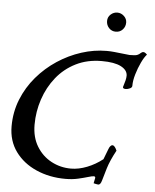

<svg xmlns="http://www.w3.org/2000/svg" viewBox="-60 -944 822 1021"><g transform="rotate(5 350.5 -434.0)"><path d="M545 -177Q553 -189 560 -189Q567 -189 573 -181.5Q579 -174 584 -162Q554 -107 541 -64.5Q528 -22 521.5 2Q515 26 503 26Q501 26 490.5 24Q480 22 478 21L484 -8Q484 -16 476 -16Q467 -16 445.5 -9.5Q424 -3 393.5 4Q363 11 326 11Q241 11 170.5 -20Q100 -51 58.5 -108Q17 -165 17 -243Q17 -319 44 -386.5Q71 -454 118 -509Q165 -564 225 -603.5Q285 -643 352 -664.5Q419 -686 486 -686Q497 -686 506.5 -685.5Q516 -685 526 -684L609 -675Q638 -675 648.5 -678.5Q659 -682 669 -692Q676 -697 680 -697Q688 -697 694.5 -691Q701 -685 701 -685Q687 -670 672.5 -639.5Q658 -609 648 -575Q638 -541 638 -515V-513Q638 -504 626.5 -498.5Q615 -493 604 -493Q589 -493 589 -502Q589 -504 590 -506Q590 -507 590.5 -507.5Q591 -508 591 -509Q596 -525 599.5 -538.5Q603 -552 603 -565Q602 -594 567.5 -612Q533 -630 465 -630Q388 -630 327 -599.5Q266 -569 224 -516.5Q182 -464 160 -398Q138 -332 138 -262Q138 -195 167.5 -146.5Q197 -98 245.5 -72Q294 -46 351 -46Q392 -46 436.5 -63.5Q481 -81 519 -111Q536 -157 540.5 -167Q545 -177 545 -177ZM525 -792Q503 -792 488.5 -807.5Q474 -823 474 -845Q474 -866 489.5 -880Q505 -894 525 -894Q545 -894 560.5 -879.5Q576 -865 576 -845Q576 -823 561.5 -807.5Q547 -792 525 -792Z"/></g></svg>

Font: Sedan
Style: Italic
Weight: 400
Italic angle: -13.8°
Designer: Sebastian Salazar
Foundry: Sebastian Salazar
Version: Version 1.100; ttfautohint (v1.8.4.7-5d5b)